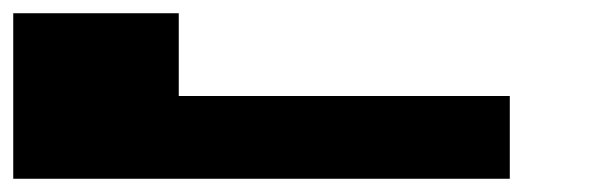

<svg xmlns="http://www.w3.org/2000/svg" viewBox="-20 -895 915 290"><path d="M0 -625H750V-750H250V-875H0Z"/></svg>

Font: Faithful 32x
Style: Bold
Weight: 400
Foundry: Faithful Resource Pack
Version: Version 1.0; January 27, 2023